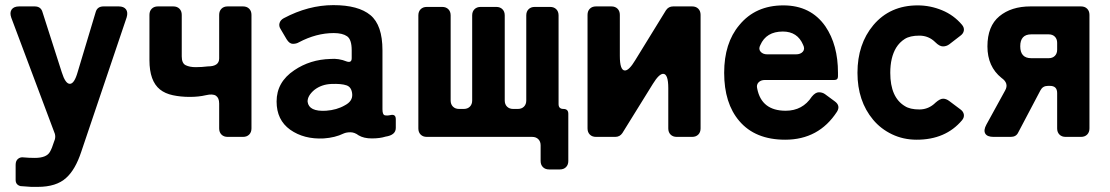

<svg xmlns="http://www.w3.org/2000/svg" viewBox="-20 -534 4329 749"><path d="M102 195 60 192Q41 187 41 168V109Q41 93 50.5 85.5Q60 78 72 80Q93 82 116 82Q162 82 175 58Q183 44 190 21L194 10Q197 -1 194 -12L24 -465Q17 -485 25.5 -497Q34 -509 55 -509H115Q140 -509 146 -486L221 -252Q235 -207 252.5 -207Q270 -207 283 -253L353 -486Q359 -509 384 -509H443Q463 -509 471.5 -497.5Q480 -486 474 -466L297 58Q274 128 238 160Q200 195 127 195Z M791 -275Q835 -275 835 -306V-476Q835 -491 844 -500Q853 -509 868 -509H928Q943 -509 952 -500Q961 -491 961 -476V-33Q961 -18 952 -9Q943 0 928 0H868Q853 0 844 -9Q835 -18 835 -33V-130Q835 -152 822.5 -160.5Q810 -169 782.5 -162.5Q755 -156 720 -156Q685 -156 654.5 -162.5Q624 -169 604 -185Q563 -218 563 -299V-476Q563 -491 572 -500Q581 -509 596 -509H656Q671 -509 680 -500Q689 -491 689 -476V-314Q689 -287 704.5 -279.5Q720 -272 743.5 -272Q767 -272 791 -275Z M1243 6Q1166 10 1112 -28Q1059 -66 1059 -138Q1059 -214 1128 -260Q1190 -302 1269 -304Q1301 -307 1333 -294Q1352 -288 1352 -307V-338Q1352 -380 1334 -392.5Q1316 -405 1282 -405Q1214 -405 1146 -369Q1136 -363 1122.5 -363Q1109 -363 1098 -381L1075 -420Q1067 -432 1070.5 -444Q1074 -456 1087 -463Q1183 -514 1280.5 -514Q1378 -514 1425 -475Q1472 -436 1472 -338V-108Q1472 -87 1480.5 -84.5Q1489 -82 1503 -85Q1524 -90 1524 -69V-35Q1524 -7 1484 -1Q1462 6 1430.5 6Q1399 6 1379 -6Q1363 -18 1347 -18Q1331 -18 1320 -13Q1287 3 1243 6ZM1180 -137Q1185 -98 1252 -102Q1294 -105 1325 -123Q1356 -139 1354 -166.5Q1352 -194 1332 -201Q1312 -208 1273 -206.5Q1234 -205 1206 -183Q1179 -160 1180 -137Z M2089 94V33Q2089 18 2080 9Q2071 0 2056 0H1645Q1630 0 1621 -9Q1612 -18 1612 -33V-474Q1612 -489 1621 -498Q1630 -507 1645 -507H1705Q1720 -507 1729 -498Q1738 -489 1738 -474V-142Q1738 -127 1747 -118Q1756 -109 1771 -109H1789Q1804 -109 1813 -118Q1822 -127 1822 -142V-474Q1822 -489 1831 -498Q1840 -507 1855 -507H1916Q1931 -507 1940 -498Q1949 -489 1949 -474V-142Q1949 -127 1958 -118Q1967 -109 1982 -109H2000Q2015 -109 2024 -118Q2033 -127 2033 -142V-474Q2033 -489 2042 -498Q2051 -507 2066 -507H2126Q2141 -507 2150 -498Q2159 -489 2159 -474V-128Q2159 -109 2178 -109Q2197 -109 2197 -90V94Q2197 109 2188 118Q2179 127 2164 127H2122Q2107 127 2098 118Q2089 109 2089 94Z M2272 -33V-476Q2272 -491 2281 -500Q2290 -509 2305 -509H2365Q2380 -509 2389 -500Q2398 -491 2398 -476V-316Q2398 -259 2418 -259Q2434 -259 2458 -299L2578 -494Q2588 -509 2606 -509H2680Q2695 -509 2704 -500Q2713 -491 2713 -476V-33Q2713 -18 2704 -9Q2695 0 2680 0H2620Q2605 0 2596 -9Q2587 -18 2587 -33V-190Q2587 -246 2567 -246Q2551 -246 2527 -207L2408 -15Q2398 0 2380 0H2305Q2290 0 2281 -9Q2272 -18 2272 -33Z M3043 11Q2926 11 2864 -62Q2805 -131 2805 -250Q2805 -366 2864 -436Q2927 -513 3036 -513Q3143 -513 3200 -431Q3249 -359 3249 -250V-236Q3249 -222 3235 -222H2964Q2948 -222 2939 -212.5Q2930 -203 2934 -188Q2951 -102 3045 -102Q3111 -102 3147 -157Q3161 -174 3174.5 -174Q3188 -174 3198 -167L3236 -139Q3260 -122 3245 -98Q3174 11 3043 11ZM2973 -322H3085Q3103 -322 3112 -332.5Q3121 -343 3113 -359Q3091 -411 3034 -411Q2969 -411 2946 -358Q2938 -343 2947 -332.5Q2956 -322 2973 -322Z M3733 -65Q3669 11 3556 11Q3504 11 3460 -10Q3416 -31 3386 -67Q3325 -140 3325 -250Q3325 -362 3387 -436Q3452 -513 3560 -513Q3609 -513 3655 -494Q3701 -475 3733 -437Q3742 -426 3740 -414.5Q3738 -403 3727 -395L3683 -361Q3672 -353 3658.5 -353Q3645 -353 3629 -369Q3603 -395 3566.5 -395Q3530 -395 3509.5 -382Q3489 -369 3476 -348Q3453 -310 3453 -250Q3453 -154 3510 -120Q3530 -107 3566.5 -107Q3603 -107 3630 -134Q3647 -149 3659 -149Q3671 -149 3683 -140L3727 -107Q3738 -99 3740 -87.5Q3742 -76 3733 -65Z M3828 -48 3901 -181Q3917 -209 3887 -230Q3832 -274 3832 -353Q3832 -432 3878.5 -470.5Q3925 -509 4000 -509H4197Q4212 -509 4221 -500Q4230 -491 4230 -476V-33Q4230 -18 4221 -9Q4212 0 4197 0H4137Q4122 0 4113 -9Q4104 -18 4104 -33V-171Q4104 -199 4076 -199H4068Q4048 -199 4039 -182L3952 -17Q3944 0 3923 0H3856Q3831 0 3823.5 -13Q3816 -26 3828 -48ZM4003 -307H4071Q4086 -307 4095 -316Q4104 -325 4104 -340V-367Q4104 -382 4095 -391Q4086 -400 4071 -400H4003Q3960 -400 3960 -353.5Q3960 -307 4003 -307Z"/></svg>

Font: Tsunagi Gothic Black
Style: Regular
Weight: 900
Designer: Yoshimichi Ohira
Foundry: Positype
Version: Version 1.001